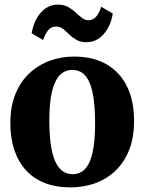

<svg xmlns="http://www.w3.org/2000/svg" viewBox="-20 -804 628 835"><path d="M25 -268Q25 -342 47.5 -396.2Q70 -450.5 109 -486.5Q148 -522.5 197.5 -540.2Q247 -558 302 -558Q384 -558 442.5 -524.8Q501 -491.5 532 -429Q563 -366.5 563 -278.5Q563 -203.5 540.5 -149Q518 -94.5 479.2 -58.8Q440.5 -23 390.8 -6Q341 11 286 11Q225 11 176.5 -7.5Q128 -26 94.2 -62.2Q60.5 -98.5 42.8 -150.2Q25 -202 25 -268ZM296 -46.5Q329 -46.5 350.5 -69.8Q372 -93 382.8 -141.5Q393.5 -190 393.5 -265.5Q393.5 -320.5 388.5 -364Q383.5 -407.5 372 -438Q360.5 -468.5 341.5 -484.2Q322.5 -500 294.5 -500Q262 -500 239.8 -476.8Q217.5 -453.5 206 -405.2Q194.5 -357 194.5 -280.5Q194.5 -225.5 200 -182Q205.5 -138.5 217.5 -108.5Q229.5 -78.5 248.8 -62.5Q268 -46.5 296 -46.5ZM117.5 -659.5Q128 -717 158.8 -750.5Q189.5 -784 232 -784Q258 -784 276.2 -773.8Q294.5 -763.5 308.5 -750.2Q322.5 -737 335.5 -726.8Q348.5 -716.5 364 -716Q385 -716 398.2 -731.5Q411.5 -747 420.5 -774.5L470.5 -745Q461 -689 430.2 -654.8Q399.5 -620.5 356 -620.5Q330 -620.5 312.2 -630.8Q294.5 -641 281 -654.5Q267.5 -668 254.2 -678.2Q241 -688.5 224 -688.5Q203 -688.5 190 -673.2Q177 -658 167.5 -630Z"/></svg>

Font: Merriweather 48pt ExtraBold
Style: Regular
Weight: 800
Version: Version 2.100